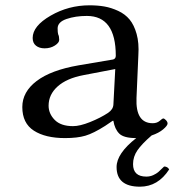

<svg xmlns="http://www.w3.org/2000/svg" viewBox="-20 -510 680 723"><path d="M414 -250 294 -227Q231 -215 197 -184.5Q163 -154 163 -112Q163 -82 186 -58.5Q209 -35 255 -35Q281 -35 319.5 -50.5Q358 -66 387 -85Q406 -98 407 -116ZM407 -55H404L376 -36Q332 -8 301.5 1Q271 10 225 10Q151 10 107.5 -18Q64 -46 64 -107Q64 -164 118 -205Q172 -246 276 -264L406 -286Q416 -289 416 -300Q416 -450 307 -450Q264 -450 230.5 -438.5Q197 -427 197 -403Q197 -387 199 -381Q203 -373 203 -360Q203 -349 186.5 -338.5Q170 -328 148 -328Q128 -328 115.5 -338Q103 -348 103 -367Q103 -412 170.5 -451Q238 -490 317 -490Q348 -490 373.5 -485.5Q399 -481 425 -469Q451 -457 468 -436.5Q485 -416 494.5 -382Q504 -348 501 -302L494 -141Q490 -46 555 -46Q571 -46 581.5 -55Q592 -64 594 -64Q599 -64 605 -57.5Q611 -51 611 -45Q611 -37 594.5 -23Q578 -9 551 0Q514 32 497.5 56Q481 80 481 108Q481 155 531 155Q545 155 557 149.5Q569 144 576.5 137.5Q584 131 598 117Q611 117 617 128Q575 193 507 193Q419 193 419 119Q419 68 493 10Q446 10 429 -7Q412 -24 407 -55Z"/></svg>

Font: Linux Libertine Mono O
Style: Mono
Weight: 400
Designer: Philipp H. Poll
Foundry: Philipp H. Poll
Version: Version 5.1.7